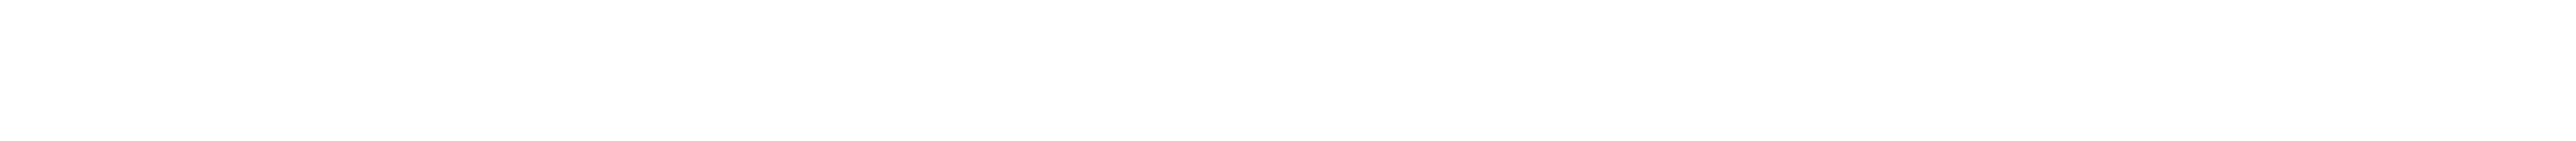

<svg xmlns="http://www.w3.org/2000/svg" viewBox="-20 -20 732 40"><path d="M20 0Z"/></svg>

Font: Hi.
Style: Bold
Weight: 400
Designer: Mew Too, Robert Jablonski
Foundry: Cannot Into Space Fonts
Version: Version 1.996